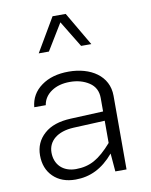

<svg xmlns="http://www.w3.org/2000/svg" viewBox="-87 -836 712 906"><g transform="rotate(-10 269.5 -383.0)"><path d="M446.3 -353C446.3 -448.7 361.8 -502 256.8 -502C203.6 -502 160.2 -489.7 126 -464.8C91.3 -439.9 72.3 -406.2 68.4 -364.7H123.5C127.9 -391.6 142.1 -413.1 166 -429.2C189.9 -445.3 219.2 -453.1 254.4 -453.1C289.6 -453.1 320.3 -444.8 346.2 -427.7C372.1 -410.6 384.8 -385.7 384.8 -353V-288.6L228.5 -281.7C173.3 -279.3 130.9 -265.1 101.1 -238.3C70.8 -211.4 55.7 -177.2 55.7 -135.7C55.7 -93.8 68.8 -59.6 95.2 -33.7C121.6 -7.8 157.2 5.4 201.7 5.4C271.5 5.4 331.1 -22.9 385.3 -86.9L392.6 0H446.3ZM111.3 -139.6C111.3 -194.3 155.3 -233.4 233.9 -237.3L384.8 -244.1V-137.7C355 -103.5 327.1 -79.1 301.3 -64.9C275.4 -50.3 245.6 -43 211.9 -43C149.4 -43 111.3 -82.5 111.3 -139.6ZM291 -772.5H228L133.3 -611.3H182.1L259.3 -737.8L336.4 -611.3H385.3Z"/></g></svg>

Font: Estedad Light
Style: Regular
Weight: 300
Designer: Amin Abedi
Version: Version 7.3